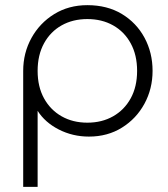

<svg xmlns="http://www.w3.org/2000/svg" viewBox="-20 -515 652 745"><path d="M70 210V-240Q70 -309.5 102 -367.5Q134 -425.5 190.2 -460.2Q246.5 -495 319 -495Q396 -495 452.8 -460.8Q509.5 -426.5 540.8 -368.5Q572 -310.5 572 -240Q572 -170.5 540.5 -112.5Q509 -54.5 453.2 -19.8Q397.5 15 325 15Q262 15 208.2 -12.5Q154.5 -40 126 -85V210ZM319 -39Q375.5 -39 419 -63.8Q462.5 -88.5 487.2 -133.5Q512 -178.5 512 -240Q512 -301.5 487.2 -346.8Q462.5 -392 419 -416.5Q375.5 -441 319 -441Q262.5 -441 219 -416.5Q175.5 -392 150.8 -346.8Q126 -301.5 126 -240Q126 -178.5 150.8 -133.5Q175.5 -88.5 219 -63.8Q262.5 -39 319 -39Z"/></svg>

Font: Geologica Thin
Style: Regular
Weight: 100
Designer: Sindre Bremnes, Frode Helland
Foundry: Monokrom Skriftforlag AS
Version: Version 1.010; ttfautohint (v1.8.4.7-5d5b);gftools[0.9.28]